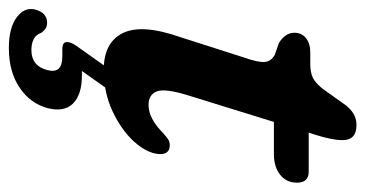

<svg xmlns="http://www.w3.org/2000/svg" viewBox="-214 -375 804 422"><g transform="rotate(90 188.0 -164.0)"><path d="M97.5 -366 71.5 -375Q49 -389 49 -409Q49 -425 60.8 -434.5Q72.5 -444 93 -444H118Q136 -444 147.5 -449.5Q159 -455 172 -471L208 -521.5Q216.5 -532.5 227 -539Q237.5 -545.5 252.5 -545.5Q285 -545.5 285 -514.5Q285 -492.5 273.5 -456L268.5 -440.5H354Q378.5 -440.5 378.5 -415Q378.5 -391.5 361.2 -377.8Q344 -364 315.5 -364H245L186 -173.5Q171 -124.5 178 -106.5Q185 -88.5 208 -88.5Q237.5 -88.5 270 -121Q280 -130 285.5 -132.8Q291 -135.5 298 -135Q317.5 -134 315.5 -110Q313 -84 287.8 -56.2Q262.5 -28.5 221.2 -9.2Q180 10 130.5 10Q70.5 10 49.8 -31.8Q29 -73.5 58.5 -158L103 -297Q114 -328 113.2 -342.8Q112.5 -357.5 97.5 -366ZM133.5 -8.5H180L133 58Q137.5 58 142.5 58Q185.5 58 204.8 77.8Q224 97.5 214.5 134Q204 172 169.2 195.2Q134.5 218.5 82.5 218.5Q38 218.5 15 201.2Q-8 184 -2 160.5Q5 134.5 27 134.5Q35 134.5 40 138Q45 141.5 49 147Q53 159 63 164Q73 169 87 169Q122 169 131 134Q140 101 101 101H84.5Q70.5 101 69.5 92.2Q68.5 83.5 77.5 70.5Z"/></g></svg>

Font: Fraunces 72pt SuperSoft SemiBold
Style: Italic
Weight: 600
Italic angle: -16°
Version: Version 1.000;[b76b70a41]